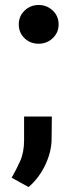

<svg xmlns="http://www.w3.org/2000/svg" viewBox="-20 -586 291 774"><path d="M55.7 -487.8Q55.7 -521 79.3 -543.5Q103 -565.9 135.7 -565.9Q168.9 -565.9 192.6 -543.5Q216.3 -521 216.3 -487.8Q216.3 -454.6 192.6 -432.1Q168.9 -409.7 135.7 -409.7Q102.1 -409.7 78.9 -431.9Q55.7 -454.1 55.7 -487.8ZM189 -116.2 188 -26.9Q188 25.4 162.4 79.1Q136.7 132.8 95.2 168L26.9 130.4Q45.9 97.7 61.5 62.7Q77.1 27.8 77.1 -21V-116.2Z"/></svg>

Font: Vazirmatn RD FD SemiBold
Style: Regular
Weight: 600
Designer: Saber Rastikerdar
Foundry: Saber Rastikerdar
Version: Version 33.003